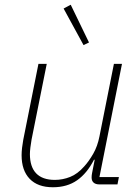

<svg xmlns="http://www.w3.org/2000/svg" viewBox="-20 -777 591 809"><path d="M142 -508H177L113 -189Q110 -173 108 -155.5Q106 -138 106 -128Q106 -74 132.5 -46.5Q159 -19 211 -19Q244 -19 275.5 -31.5Q307 -44 335 -76Q355 -98 373 -129.5Q391 -161 399 -202L460 -508H494L399 -31H481L475 0H399Q383 0 374.5 -7.5Q366 -15 366 -29Q366 -34 366.5 -38.5Q367 -43 368 -48L379 -104H376Q347 -47 305 -17.5Q263 12 203 12Q139 12 105 -23.5Q71 -59 71 -123Q71 -137 73 -154.5Q75 -172 78 -188ZM332 -587 248 -741 278 -757 355 -598Z"/></svg>

Font: IBM Plex Sans ExtraLight
Style: Italic
Weight: 250
Italic angle: -11.31°
Designer: Mike Abbink, Paul van der Laan, Pieter van Rosmalen
Foundry: Bold Monday
Version: Version 3.201